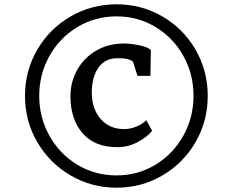

<svg xmlns="http://www.w3.org/2000/svg" viewBox="-20 -934 1080 891"><path d="M521 -914Q637 -914 734 -857.5Q831 -801 887.5 -703.5Q944 -606 944 -489Q944 -372 887.5 -274.5Q831 -177 734 -120Q637 -63 521 -63Q405 -63 307.5 -120Q210 -177 153 -274.5Q96 -372 96 -489Q96 -606 153 -703.5Q210 -801 307.5 -857.5Q405 -914 521 -914ZM521 -120Q620 -120 702 -170Q784 -220 831 -304.5Q878 -389 878 -489Q878 -590 831 -674.5Q784 -759 702 -808.5Q620 -858 521 -858Q421 -858 338.5 -808Q256 -758 209 -673.5Q162 -589 162 -489Q162 -389 209.5 -304Q257 -219 339 -169.5Q421 -120 521 -120ZM307 -487Q307 -555 339 -611Q371 -667 427 -699.5Q483 -732 554 -732Q590 -732 628.5 -723.5Q667 -715 680 -702L678 -582H618L597 -648Q587 -656 571 -660Q555 -664 524 -664Q468 -664 437 -620.5Q406 -577 406 -505Q406 -429 447 -382Q488 -335 555 -335Q585 -335 613 -346.5Q641 -358 659 -376L686 -327Q663 -298 618.5 -274.5Q574 -251 525 -251Q419 -251 363 -316Q307 -381 307 -487Z"/></svg>

Font: Koeln Type Serif
Style: Bold
Weight: 700
Designer: Eben Sorkin
Foundry: Eben Sorkin
Version: Version 2.002